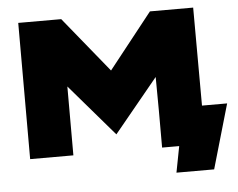

<svg xmlns="http://www.w3.org/2000/svg" viewBox="-48 -599 945 761"><g transform="rotate(-5 424.5 -219.0)"><path d="M644 0H576V-147L575 -281L400 -68L223 -274V0H51V-542H222L401 -322L575 -542H747L748 -152H848L774 104H624Z"/></g></svg>

Font: Chess Sans ExtraBold
Style: Regular
Weight: 800
Designer: Wolf Bōese
Foundry: Wolf Bōese
Version: Version 7.223